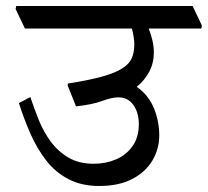

<svg xmlns="http://www.w3.org/2000/svg" viewBox="-20 -640 692 639"><path d="M374 -316Q352 -316 320 -304Q288 -292 233 -286L205 -356L206 -362Q277 -373 321 -385.5Q365 -398 388 -413Q411 -428 419 -447.5Q427 -467 427 -492Q427 -514 419 -545H63L32 -610L34 -620H621L652 -555L650 -545H475Q482 -527 487 -506.5Q492 -486 492 -465Q492 -430 476.5 -401Q461 -372 435 -351Q474 -324 492 -280.5Q510 -237 510 -189Q510 -144 487 -105.5Q464 -67 419.5 -44Q375 -21 310 -21Q252 -21 208.5 -43.5Q165 -66 134.5 -105Q104 -144 82 -193.5Q60 -243 43 -297L81 -317Q93 -281 108.5 -242Q124 -203 148 -170Q172 -137 207 -116Q242 -95 292 -95Q332 -95 366 -109.5Q400 -124 421 -153.5Q442 -183 442 -227Q442 -265 424 -290.5Q406 -316 374 -316Z"/></svg>

Font: Tiro Devanagari Hindi
Style: Italic
Weight: 400
Italic angle: -11°
Designer: Devanagari: John Hudson & Fiona Ross, assisted by Paul Hanslow. Latin: John Hudson with Paul Hanslow, assisted by Kaja S
Foundry: Tiro Typeworks Ltd.
Version: Version 1.52